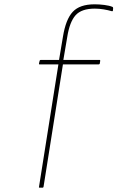

<svg xmlns="http://www.w3.org/2000/svg" viewBox="-20 -686 600 891"><path d="M164 185Q163 185 161.5 184.5Q160 184 161 181L251 -387H164Q160 -387 161 -392L164 -404Q165 -408 169 -408H254L272 -515Q285 -596 317.5 -631Q350 -666 419 -666Q441 -666 464.5 -663Q488 -660 502 -654Q505 -653 505 -648L504 -637Q504 -633 499 -634Q482 -639 461 -642.5Q440 -646 420 -646Q358 -646 330.5 -615Q303 -584 292 -514L274 -408H442Q446 -408 445 -403L443 -391Q442 -387 437 -387H272L182 181Q181 184 180 184.5Q179 185 177 185Z"/></svg>

Font: Sofia Sans Semi Condensed Thin
Style: Italic
Weight: 250
Italic angle: -9°
Version: Version 4.100